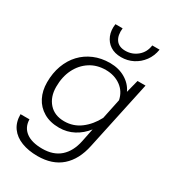

<svg xmlns="http://www.w3.org/2000/svg" viewBox="-229 -914 1108 1228"><g transform="rotate(30 325.0 -300.0)"><path d="M535 -452 559 -546H618L509 -37Q486 73 419.5 131.5Q353 190 244 190Q177 190 125.5 170Q74 150 45.5 110.5Q17 71 17 12H83Q84 70 126.5 102Q169 134 247 134Q329 134 378.5 90Q428 46 445 -36L465 -134Q429 -88 380 -62Q331 -36 273 -36Q206 -36 158.5 -64Q111 -92 86.5 -140Q62 -188 62 -250Q62 -319 83 -375.5Q104 -432 142 -472.5Q180 -513 233 -535.5Q286 -558 350 -558Q415 -558 464 -529Q513 -500 535 -452ZM281 -88Q348 -88 400.5 -127.5Q453 -167 487 -232L518 -380Q506 -439 459.5 -472.5Q413 -506 349 -506Q283 -506 233 -473.5Q183 -441 155 -384.5Q127 -328 127 -254Q127 -180 168 -134Q209 -88 281 -88ZM391 -625Q343 -625 310.5 -646.5Q278 -668 263 -705.5Q248 -743 255 -790H308Q302 -736 324 -705Q346 -674 394 -674Q444 -674 482 -705.5Q520 -737 527 -790H581Q573 -740 545.5 -703Q518 -666 478 -645.5Q438 -625 391 -625Z"/></g></svg>

Font: Azeret Mono ExtraLight
Style: Italic
Weight: 250
Italic angle: -12°
Designer: Martin Vácha
Foundry: Displaay
Version: Version 1.002